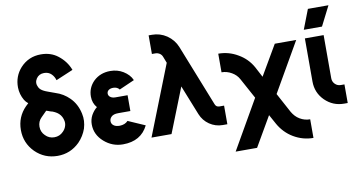

<svg xmlns="http://www.w3.org/2000/svg" viewBox="-85 -931 2509 1351"><g transform="rotate(-10 1170.0 -256.0)"><path d="M267 -712Q179 -712 120 -648Q68 -590 69 -510Q70 -461 95 -418Q100 -410 106.5 -402.5Q113 -395 121 -389L102 -371Q37 -305 37 -212Q37 -119 102 -53Q168 12 261 12Q353 12 419 -53Q458 -93 476 -145Q484 -172 485.5 -198Q487 -224 481 -251Q466 -322 419 -368Q399 -388 374.5 -403Q350 -418 321 -427Q291 -438 271.5 -445Q252 -452 243 -457Q231 -463 222.5 -470.5Q214 -478 209 -488Q192 -521 211 -550Q230 -579 267 -579Q299 -579 319 -559Q338 -540 345 -514L468 -566Q444 -630 388 -673Q338 -712 267 -712ZM236 -315Q241 -314 247.5 -311.5Q254 -309 262 -306Q268 -304 272 -303Q276 -302 277 -302Q306 -291 322 -276Q345 -255 351 -220Q354 -200 347 -182Q344 -173 338.5 -164.5Q333 -156 325 -148Q299 -121 261 -121Q223 -121 197 -148Q170 -174 170 -212Q170 -250 197 -276Z M819 -323H732Q708 -323 694 -335Q683 -345 683 -358Q683 -372 693 -381Q706 -392 728 -392Q757 -392 772 -372L881 -420Q872 -441 856.5 -457.5Q841 -474 820 -487Q779 -512 728 -512Q657 -512 609 -467Q563 -422 563 -358Q563 -311 592 -278Q579 -268 569 -255.5Q559 -243 551 -229Q535 -199 535 -164Q535 -91 594 -39Q652 12 728 12Q857 12 908 -92L787 -145Q766 -122 728 -121Q698 -121 683 -134Q669 -145 669 -164Q669 -181 682 -194Q697 -210 732 -210H819Z M1038 -712V-579H1062Q1079 -579 1093 -570Q1107 -561 1113 -544L1130 -500L933 0H1076L1202 -318L1287 -105Q1306 -58 1348 -29Q1391 0 1442 0H1475V-133H1442Q1419 -133 1411 -154L1237 -593Q1216 -646 1167 -680Q1119 -712 1062 -712Z M1498 -500V-367Q1517 -367 1535 -362Q1553 -357 1570 -347Q1586 -338 1599 -325Q1612 -312 1621 -295L1700 -150L1499 200H1652L1775 -12L1813 57Q1831 89 1856.5 115.5Q1882 142 1914 161Q1980 200 2055 200V67Q2035 67 2017 62Q1999 57 1982 47Q1965 37 1952 23Q1939 9 1929 -8L1853 -149L2055 -500H1902L1777 -286L1738 -360Q1702 -425 1637 -462Q1573 -500 1498 -500Z M2117 -500V-192Q2117 -112 2173 -56Q2230 0 2309 0H2335V-133H2309Q2285 -133 2268 -150Q2251 -167 2251 -192V-500ZM2120 -561H2250L2321 -701H2174Z"/></g></svg>

Font: Unageo
Style: Bold
Weight: 700
Designer: Richard Sepsi
Foundry: Richard Sepsi
Version: Version 2.000